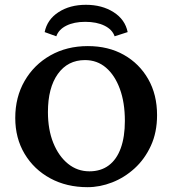

<svg xmlns="http://www.w3.org/2000/svg" viewBox="-20 -775 722 804"><path d="M346.7 8.8Q258.8 8.8 190.4 -28.3Q122.1 -65.4 83 -130.9Q43.9 -196.3 43.9 -281.2Q43.9 -368.2 83 -436Q122.1 -503.9 190.9 -543Q259.8 -582 347.7 -582Q433.6 -582 498.5 -545.4Q563.5 -508.8 600.6 -443.8Q637.7 -378.9 637.7 -293Q637.7 -220.7 611.8 -164.6Q585.9 -108.4 543.5 -69.8Q501 -31.2 449.7 -11.2Q398.4 8.8 346.7 8.8ZM354.5 -57.6Q402.3 -57.6 435.5 -82.5Q468.8 -107.4 485.8 -154.8Q502.9 -202.1 502.9 -268.6Q502.9 -345.7 481.9 -402.8Q460.9 -460 423.8 -491.7Q386.7 -523.4 335.9 -523.4Q263.7 -523.4 222.2 -465.3Q180.7 -407.2 180.7 -305.7Q180.7 -232.4 203.1 -176.8Q225.6 -121.1 264.6 -89.4Q303.7 -57.6 354.5 -57.6ZM215.8 -623 167 -640.6Q177.7 -693.4 225.1 -724.1Q272.5 -754.9 339.8 -754.9Q407.2 -754.9 455.6 -724.1Q503.9 -693.4 514.6 -640.6L460 -623Q450.2 -651.4 417.5 -667.5Q384.8 -683.6 336.9 -683.6Q290 -683.6 257.8 -667.5Q225.6 -651.4 215.8 -623Z"/></svg>

Font: Crimson Pro SemiBold
Style: Regular
Weight: 600
Designer: Jacques Le Bailly
Foundry: Baron von Fonthausen
Version: Version 1.003